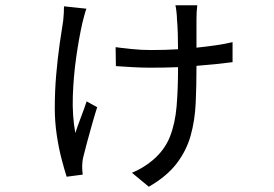

<svg xmlns="http://www.w3.org/2000/svg" viewBox="-20 -619 1040 729"><path d="M729 -599Q726 -574 726 -546V-438Q764 -442 799 -447Q834 -452 863 -459V-383Q833 -379 799 -375.5Q765 -372 726 -369V-362Q726 -292 723 -227Q720 -162 704 -104.5Q688 -47 650.5 2Q613 51 545 90L481 37Q501 29 522.5 16Q544 3 560 -11Q605 -49 625 -99.5Q645 -150 650.5 -215Q656 -280 656 -362V-364Q632 -363 606 -362.5Q580 -362 552 -362Q518 -362 483.5 -364Q449 -366 420 -368L419 -440Q439 -437 477.5 -433Q516 -429 554 -429Q607 -429 656 -432Q656 -463 655 -493.5Q654 -524 652 -545Q652 -556 650 -574Q648 -592 646 -599ZM308 -586Q304 -575 300 -560Q296 -545 293 -533Q280 -476 269.5 -402.5Q259 -329 256.5 -254Q254 -179 266 -114Q274 -139 286.5 -171.5Q299 -204 309 -234L349 -212Q340 -184 329.5 -147Q319 -110 310 -76.5Q301 -43 296 -22Q294 -14 293 -4Q292 6 292 12Q292 28 294 44L233 52Q225 27 214 -14.5Q203 -56 195.5 -106.5Q188 -157 188 -208Q188 -274 193.5 -336.5Q199 -399 206.5 -452Q214 -505 220 -541Q223 -571 223 -595Z"/></svg>

Font: Chiron Sans HK TT
Style: Regular
Weight: 400
Designer: Ryoko NISHIZUKA 西塚涼子 (kana, bopomofo & ideographs); Paul D. Hunt (Latin, Greek & Cyrillic); Sandoll Communications 산돌커뮤니
Foundry: Adobe
Version: Version 2.022;hotconv 1.0.109;makeotfexe 2.5.65596